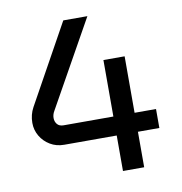

<svg xmlns="http://www.w3.org/2000/svg" viewBox="-79 -774 801 847"><g transform="rotate(-10 321.5 -350.0)"><path d="M404 0V-159H169Q134 -159 106.5 -175.5Q79 -192 63 -219Q47 -246 47 -278Q47 -315 64 -346L260 -700H368L152 -314Q143 -299 143 -283Q143 -267 152.5 -255.5Q162 -244 181 -244H404V-497H499V-244H595V-159H499V0Z"/></g></svg>

Font: MuseoModerno
Style: Regular
Weight: 400
Designer: Pablo Cosgaya, Héctor Gatti, Marcela Romero, and the Authors of The MuseoModerno Project.
Foundry: Omnibus-Type Team
Version: Version 1.001